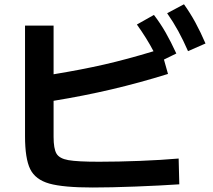

<svg xmlns="http://www.w3.org/2000/svg" viewBox="-20 -836 978 880"><path d="M94.7 -211.9V-718.8H225.6V-495.6Q354 -516.6 458.5 -540.5Q563 -564.5 683.6 -601.1Q652.8 -660.2 607.4 -723.6L685.5 -767.6Q714.8 -729.5 739 -687.3Q763.2 -645 788.1 -590.8L731.4 -563L750 -497.1Q619.6 -456.5 491.7 -426.5Q363.8 -396.5 225.6 -374V-209Q225.6 -154.8 238.8 -132.1Q252 -109.4 293.2 -102.1Q334.5 -94.7 433.6 -94.7Q522.5 -94.7 621.6 -98.6Q720.7 -102.5 798.8 -109.4L801.8 8.8Q715.8 14.6 601.8 19Q487.8 23.4 405.3 23.4Q270 23.4 206.1 5.4Q142.1 -12.7 118.4 -61Q94.7 -109.4 94.7 -211.9ZM746.1 -775.4 823.2 -816.4Q852.1 -775.9 875.5 -732.9Q898.9 -689.9 921.9 -636.7L841.8 -601.6Q819.8 -651.9 797.1 -693.4Q774.4 -734.9 746.1 -775.4Z"/></svg>

Font: Pretendard JP
Style: Bold
Weight: 700
Designer: Base glyphs from Inter by Rasmus Andersson; Hangeul glyphs from Noto Sans CJK(Source Han Sans) by Jang Soo-young and Kan
Foundry: Kil Hyung-jin
Version: Version 1.309